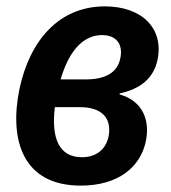

<svg xmlns="http://www.w3.org/2000/svg" viewBox="-20 -572 537 602"><path d="M233 10C352 10 420 -49 437 -128C451 -193 429 -255 355 -276V-279C423 -294 462 -328 474 -385C494 -483 425 -552 309 -552C164 -552 73 -444 41 -293C8 -132 52 10 233 10ZM300 -462C345 -462 367 -433 357 -388C348 -345 311 -323 249 -323H170C199 -422 247 -462 300 -462ZM237 -79C166 -79 140 -137 152 -236H231C299 -236 330 -202 321 -147C313 -104 282 -79 237 -79Z"/></svg>

Font: Noto Sans SemiCondensed SemiBold
Style: Italic
Weight: 600
Width: 4
Italic angle: -12°
Designer: Monotype Design Team
Foundry: Monotype Imaging Inc.
Version: Version 2.013